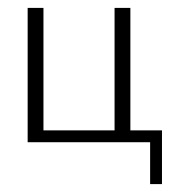

<svg xmlns="http://www.w3.org/2000/svg" viewBox="-20 -360 450 486"><path d="M50 0V-340H90V-30H270V-340H310V-30H390V106H360V0Z"/></svg>

Font: Glametrix
Style: Light
Weight: 300
Designer: gluk
Foundry: gluk
Version: Version 0.40